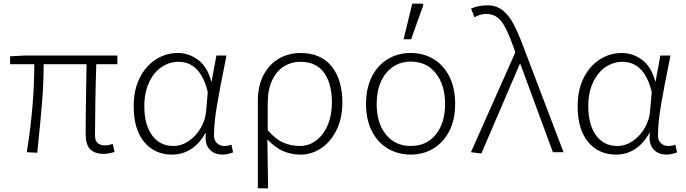

<svg xmlns="http://www.w3.org/2000/svg" viewBox="-20 -830 3741 1047"><path d="M447 -97Q447 -213 452 -480H218Q218 -381 210 -280.5Q202 -180 186 -24L183 3L126 0Q167 -253 167 -480H35V-523L112 -527H620V-480H505Q502 -393 500 -277Q498 -161 498 -91Q498 -37 554 -37Q570 -37 595 -45L605 -1Q591 3 576.5 6Q562 9 546 9Q495 9 471 -17Q447 -43 447 -97Z M709 -251Q709 -340 742 -405.5Q775 -471 830 -506Q885 -541 950 -541Q1010 -541 1060.5 -503.5Q1111 -466 1132 -386H1134L1160 -527H1215L1211 -506Q1179 -350 1163 -254Q1147 -158 1147 -91Q1147 -65 1163 -49.5Q1179 -34 1202 -34Q1223 -34 1242 -41L1251 1Q1220 13 1193 13Q1152 13 1126.5 -11.5Q1101 -36 1101 -81Q1101 -89 1103 -105H1101Q1033 13 918 13Q824 13 766.5 -55.5Q709 -124 709 -251ZM1104 -224 1113 -328Q1073 -493 953 -493Q904 -493 861.5 -464.5Q819 -436 793 -381Q767 -326 767 -251Q767 -151 809 -92.5Q851 -34 926 -34Q970 -34 1009.5 -61Q1049 -88 1074.5 -132Q1100 -176 1104 -224Z M1619 -541Q1729 -541 1788 -468.5Q1847 -396 1847 -271Q1847 -185 1815 -120.5Q1783 -56 1731 -21.5Q1679 13 1620 13Q1567 13 1523 -6.5Q1479 -26 1438 -70L1442 197H1386V-278Q1386 -362 1417.5 -421.5Q1449 -481 1502 -511Q1555 -541 1619 -541ZM1790 -271Q1790 -373 1747.5 -433Q1705 -493 1617 -493Q1569 -493 1529 -468.5Q1489 -444 1464.5 -393Q1440 -342 1440 -268V-120Q1483 -70 1525.5 -52Q1568 -34 1616 -34Q1664 -34 1704 -64Q1744 -94 1767 -148Q1790 -202 1790 -271Z M1976 -263Q1976 -350 2008 -412.5Q2040 -475 2095 -508Q2150 -541 2220 -541Q2289 -541 2344 -508Q2399 -475 2430.5 -412.5Q2462 -350 2462 -263Q2462 -177 2430 -115Q2398 -53 2343 -20Q2288 13 2220 13Q2151 13 2095.5 -19.5Q2040 -52 2008 -114.5Q1976 -177 1976 -263ZM2407 -263Q2407 -367 2356.5 -430.5Q2306 -494 2220 -494Q2164 -494 2122 -465Q2080 -436 2057 -384Q2034 -332 2034 -263Q2034 -159 2084.5 -96.5Q2135 -34 2220 -34Q2306 -34 2356.5 -96.5Q2407 -159 2407 -263ZM2228 -810H2284L2289 -804L2222 -616H2181Z M2548 0 2790 -544 2781 -571Q2747 -669 2715.5 -711.5Q2684 -754 2633 -754Q2600 -754 2567 -736L2549 -783Q2588 -801 2638 -801Q2686 -801 2720 -774.5Q2754 -748 2780 -699.5Q2806 -651 2836 -570L3053 0H2995L2818 -480H2814L2605 7Z M3130 -251Q3130 -340 3163 -405.5Q3196 -471 3251 -506Q3306 -541 3371 -541Q3431 -541 3481.5 -503.5Q3532 -466 3553 -386H3555L3581 -527H3636L3632 -506Q3600 -350 3584 -254Q3568 -158 3568 -91Q3568 -65 3584 -49.5Q3600 -34 3623 -34Q3644 -34 3663 -41L3672 1Q3641 13 3614 13Q3573 13 3547.5 -11.5Q3522 -36 3522 -81Q3522 -89 3524 -105H3522Q3454 13 3339 13Q3245 13 3187.5 -55.5Q3130 -124 3130 -251ZM3525 -224 3534 -328Q3494 -493 3374 -493Q3325 -493 3282.5 -464.5Q3240 -436 3214 -381Q3188 -326 3188 -251Q3188 -151 3230 -92.5Q3272 -34 3347 -34Q3391 -34 3430.5 -61Q3470 -88 3495.5 -132Q3521 -176 3525 -224Z"/></svg>

Font: Nebula Sans Light
Style: Regular
Weight: 300
Designer: Paul D. Hunt for Adobe (as Source Sans)
Foundry: Nebula Entertainment & Broadcasting LLC
Version: Version 1.010